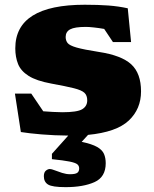

<svg xmlns="http://www.w3.org/2000/svg" viewBox="-20 -557 650 810"><path d="M257 232.5Q200.5 232.5 182.8 221.5Q165 210.5 165 186.5Q165 170 173.5 163Q182 156 190.5 156Q197 156 211 161.5Q225 167 242.2 172.5Q259.5 178 275.5 178Q297.5 178 305.8 172.2Q314 166.5 314 153.5Q314 142.5 306 136Q298 129.5 273.2 124.5Q248.5 119.5 199 114.5V92L268 15Q208.5 14.5 155 10Q101.5 5.5 68 0L43 -162H112L162.5 -87.5Q182 -86 203.5 -84.8Q225 -83.5 243 -83.5Q305.5 -83.5 326.8 -96.2Q348 -109 348 -133.5Q348 -154.5 336.2 -165.5Q324.5 -176.5 291.8 -184.8Q259 -193 196 -204.5Q133.5 -216 100.8 -236.8Q68 -257.5 56.2 -287Q44.5 -316.5 44.5 -353Q44.5 -537 337.5 -537Q394 -537 437.2 -533.8Q480.5 -530.5 519 -522L533 -379.5H456.5L419.5 -435Q396.5 -439 375.8 -441.2Q355 -443.5 342 -443.5Q295 -443.5 276 -433.2Q257 -423 257 -401Q257 -386 265.2 -375.5Q273.5 -365 303 -356.5Q332.5 -348 396.5 -338Q492.5 -323.5 533.8 -285.5Q575 -247.5 575 -171.5Q575 -97 523 -48.2Q471 0.5 351.5 12L324.5 41.5Q368 50.5 389.8 63Q411.5 75.5 418.8 92.5Q426 109.5 426 131.5Q426 190 378.8 211.2Q331.5 232.5 257 232.5Z"/></svg>

Font: Newsreader Caption ExtraBold
Style: Regular
Weight: 800
Designer: Hugues Gentile
Foundry: Production Type
Version: Version 1.001